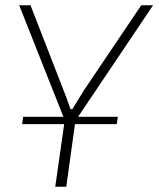

<svg xmlns="http://www.w3.org/2000/svg" viewBox="-20 -502 605 730"><path d="M277 -58H428L424 -30H265L232 208H190L224 -30H64L68 -58H221L53 -482H96L222 -158Q231 -137 248 -87H255Q267 -107 300 -160L517 -482H562Z"/></svg>

Font: Exo 2.0 Extra Light
Style: Italic
Weight: 250
Italic angle: -8°
Designer: Natanael Gama
Version: Version 1.001;PS 001.001;hotconv 1.0.70;makeotf.lib2.5.58329